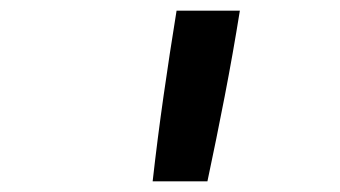

<svg xmlns="http://www.w3.org/2000/svg" viewBox="-20 -792 640 361"><path d="M267 -451Q276 -531 287.5 -611.5Q299 -692 312 -772H431Q418 -691 402.5 -611Q387 -531 370 -451Z"/></svg>

Font: Iosevka Curly Slab SmBdEx
Style: Italic
Weight: 600
Width: 7
Italic angle: -9°
Monospace: yes
Designer: Belleve Invis
Foundry: Belleve Invis
Version: Version 11.1.0; ttfautohint (v1.8.3)